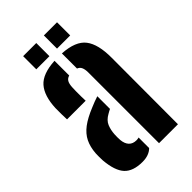

<svg xmlns="http://www.w3.org/2000/svg" viewBox="-223 -801 884 884"><g transform="rotate(-45 218.5 -359.5)"><path d="M31 -127.1Q30.5 -137.2 30.4 -150.2Q30.4 -163.2 30.9 -173.3Q33.8 -212.6 47.9 -241.2Q62 -269.8 91.3 -292Q120.6 -314.1 169.6 -334Q183 -339.9 196 -344.7Q209 -349.6 222 -353.8V-271.3Q217 -268.9 211.7 -266Q206.5 -263.1 201 -259.9Q174.1 -245.1 164.8 -222.7Q155.6 -200.3 154.1 -173.3Q153.6 -164 153.6 -155Q153.7 -145.9 154.2 -136.8Q156.7 -110.4 169.9 -96.6Q183.2 -82.7 206.6 -82.7Q213.7 -82.7 222 -85V-16.3Q198.2 7.5 155.7 7.5Q94.7 7.5 65.9 -23.5Q37.1 -54.6 31 -127.1ZM48.1 -377Q47.6 -386.6 47.1 -410.2Q46.6 -433.7 47.1 -451.1Q50.3 -528 83.6 -566Q117 -604 198 -608.5V-512.7Q183.7 -508.8 177.1 -497.5Q170.6 -486.2 169.5 -464.9Q169 -456.5 168.7 -439.6Q168.5 -422.7 168.7 -405.3Q169 -387.8 169.5 -377ZM270.1 0V-460.8Q270.1 -480.3 264.8 -492.5Q259.6 -504.7 246.1 -510.1V-608.5Q330.3 -603.5 362.4 -561.6Q394.5 -519.8 394.1 -431.8L393.3 0ZM245.9 -640V-725.7H331.6V-640ZM111 -640V-725.7H196.5V-640Z"/></g></svg>

Font: Big Shoulders Stencil Display SC Thin
Style: Regular
Weight: 100
Designer: Patric King
Foundry: XO Type Co
Version: Version 2.001